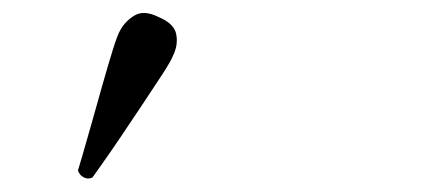

<svg xmlns="http://www.w3.org/2000/svg" viewBox="-20 -810 674 293"><path d="M121 -539Q114 -536 107.5 -539.5Q101 -543 99 -550Q100 -553 106 -573.5Q112 -594 120 -622.5Q128 -651 136.5 -681Q145 -711 152 -733.5Q159 -756 163 -763Q171 -778 185.5 -786.5Q200 -795 222 -784Q246 -774 249 -757.5Q252 -741 244 -725Q241 -717 228 -697Q215 -677 198 -651.5Q181 -626 164.5 -601.5Q148 -577 135.5 -559.5Q123 -542 121 -539Z"/></svg>

Font: Zen Old Mincho
Style: Bold
Weight: 700
Designer: Yoshimichi Ohira
Foundry: Positype
Version: Version 1.500